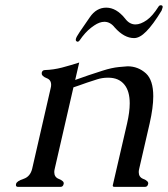

<svg xmlns="http://www.w3.org/2000/svg" viewBox="-20 -728 654 748"><path d="M282.2 -565.4Q273.9 -567.4 275.4 -575.2Q276.4 -583 290.5 -603.5L330.1 -661.1Q355.5 -698.2 394 -698.2Q433.1 -698.2 467.3 -655.8Q484.4 -632.8 507.8 -632.8Q527.8 -632.8 552.2 -649.9Q574.2 -665.5 597.2 -701.7Q600.6 -707.5 606 -707.5Q606.9 -707.5 607.9 -707.5Q613.8 -706.5 613.8 -701.2Q613.8 -699.7 613.3 -698.2Q611.3 -690.4 609.4 -686.5Q575.7 -631.3 549.8 -605.5Q524.4 -579.6 502.4 -579.6Q463.9 -579.6 427.2 -620.6Q409.7 -643.1 386.7 -643.1Q368.2 -643.1 347.2 -628.9L335 -620.1Q311.5 -602.1 290 -570.3Q286.1 -565.4 282.2 -565.4ZM477.1 -469.7Q518.1 -469.7 548.8 -441.9Q577.1 -415.5 577.1 -353Q577.1 -309.1 563 -247.1L522.5 -71.3Q520.5 -63.5 520.5 -57.6Q520.5 -38.1 537.6 -31.2Q560.1 -22.5 557.1 -11.2Q554.7 0 544.9 0H426.3Q418 0 419.4 -6.3L475.1 -247.1Q485.4 -292 485.4 -325.2Q485.4 -372.1 465.3 -397.5Q443.4 -425.3 402.3 -425.3Q400.9 -425.3 399.4 -425.3Q378.4 -425.3 358.4 -418.9Q337.4 -412.1 319.3 -406.2Q301.3 -400.4 289.1 -395.5Q276.4 -391.1 266.1 -387.7L193.4 -71.3Q191.4 -63.5 191.4 -57.6Q191.4 -38.1 208.5 -31.2Q231 -22.5 228 -11.2Q225.6 0 215.8 0H50.3Q42 0 42 -7.3Q42 -9.3 42.5 -11.2Q44.9 -22.5 71.8 -31.2Q98.1 -40 105.5 -71.3L177.2 -383.8Q179.2 -391.1 179.2 -397.5Q179.2 -417 162.1 -423.3Q142.1 -431.2 142.6 -441.9Q142.6 -443.4 142.6 -444.8Q145 -455.1 155.3 -455.1Q188 -456.1 221.7 -464.8Q254.9 -473.6 288.6 -484.4L272.9 -416.5Q302.2 -426.8 324.2 -434.6Q346.7 -442.4 380.9 -453.1Q414.6 -463.9 442.9 -466.8Q470.7 -469.7 477.1 -469.7Z"/></svg>

Font: Caudex
Style: Italic
Weight: 400
Italic angle: -13°
Version: Version 1.04